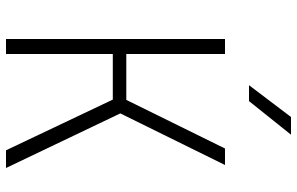

<svg xmlns="http://www.w3.org/2000/svg" viewBox="-195 -795 990 640"><g transform="rotate(90 300.0 -475.0)"><path d="M110 0V-730H160V-401H313L475 -730H530L358 -381L540 0H481L312 -356H160V0ZM264 -810 370 -950H429L317 -810Z"/></g></svg>

Font: JetBrains Mono NL Thin
Style: Regular
Weight: 100
Monospace: yes
Designer: Philipp Nurullin, Konstantin Bulenkov
Foundry: JetBrains
Version: Version 2.305; ttfautohint (v1.8.4.7-5d5b)